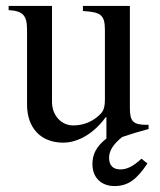

<svg xmlns="http://www.w3.org/2000/svg" viewBox="-20 -470 540 646"><path d="M338 -4C305 22 291 48 291 82C291 129 322 156 365 156C411 156 440 134 476 80L456 64C427 91 406 100 385 100C363 100 347 89 347 61C347 38 360 16 391 -9C420 -19 447 -27 480 -36V-50H474C428 -50 417 -61 417 -107V-450H259V-433C319 -429 333 -421 333 -368V-137C333 -102 326 -93 310 -79C285 -57 255 -48 226 -48C187 -48 155 -81 155 -127V-450H9V-436C57 -433 71 -419 71 -369V-118C71 -41 116 10 193 10C230 10 287 -9 336 -76H338Z"/></svg>

Font: XITS
Style: Regular
Weight: 400
Designer: MicroPress Inc., with final additions and corrections provided by Coen Hoffman, Elsevier (retired)
Version: Version 1.302